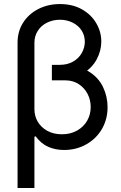

<svg xmlns="http://www.w3.org/2000/svg" viewBox="-20 -737 602 956"><path d="M515.6 -203.1Q515.6 -143.6 487.8 -95.2Q460 -46.9 410.2 -18.6Q360.4 9.8 298.8 9.8Q255.9 9.8 220.2 -5.9Q184.6 -21.5 157.2 -58.6L151.4 -55.7V-193.4Q151.4 -159.2 168 -130.9Q184.6 -102.5 215.8 -85.4Q247.1 -68.4 288.1 -68.4Q331.1 -68.4 363.8 -86.9Q396.5 -105.5 414.1 -136.2Q431.6 -167 431.6 -204.1Q431.6 -239.3 416 -269.5Q400.4 -299.8 371.6 -318.4Q342.8 -336.9 305.7 -336.9H238.3V-409.2H307.6Q377 -409.2 423.8 -379.9Q470.7 -350.6 493.2 -303.2Q515.6 -255.9 515.6 -203.1ZM484.4 -530.3Q484.4 -484.4 461.4 -441.4Q438.5 -398.4 392.1 -370.6Q345.7 -342.8 279.3 -342.8H238.3V-414.1H277.3Q315.4 -414.1 343.8 -430.2Q372.1 -446.3 387.2 -473.1Q402.3 -500 402.3 -529.3Q402.3 -560.5 386.2 -585.4Q370.1 -610.4 341.3 -624.5Q312.5 -638.7 278.3 -638.7Q244.1 -638.7 214.8 -624.5Q185.5 -610.4 168.5 -584Q151.4 -557.6 151.4 -524.4V199.2H67.4V-524.4Q67.4 -580.1 94.7 -623.5Q122.1 -667 170.4 -691.9Q218.8 -716.8 278.3 -716.8Q341.8 -716.8 388.2 -690.4Q434.6 -664.1 459.5 -621.1Q484.4 -578.1 484.4 -530.3Z"/></svg>

Font: Pretendard GOV Variable
Style: Regular
Weight: 400
Designer: Base glyphs from Inter by Rasmus Andersson; Hangul glyphs from Noto Sans CJK(Source Han Sans) by Jang Soo-young and Kang
Foundry: Kil Hyung-jin
Version: Version 1.307;Glyphs 3.2 (3192)